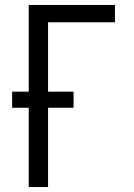

<svg xmlns="http://www.w3.org/2000/svg" viewBox="-20 -755 540 775"><path d="M96 0V-320H29V-385H96V-735H444V-665H174V-385H277V-320H174V0Z"/></svg>

Font: Iosevka Term SS14
Style: Regular
Weight: 400
Monospace: yes
Designer: Belleve Invis
Foundry: Belleve Invis
Version: Version 24.1.1; ttfautohint (v1.8.4)